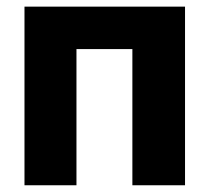

<svg xmlns="http://www.w3.org/2000/svg" viewBox="-20 -550 622 570"><path d="M52.7 -530.3H529.3V0H373V-404.3H207V0H52.7Z"/></svg>

Font: Pretendard GOV ExtraBold
Style: Regular
Weight: 800
Designer: Base glyphs from Inter by Rasmus Andersson; Hangeul glyphs from Noto Sans CJK(Source Han Sans) by Jang Soo-young and Kan
Foundry: Kil Hyung-jin
Version: Version 1.309